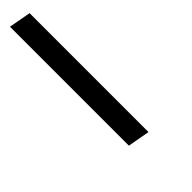

<svg xmlns="http://www.w3.org/2000/svg" viewBox="25 -202 540 540"><g transform="rotate(45 294.5 68.0)"><path d="M-14 101 -2 35H471L459 101Z"/></g></svg>

Font: DM Sans 9pt Light
Style: Italic
Weight: 300
Italic angle: -10°
Version: Version 4.004;gftools[0.9.30]